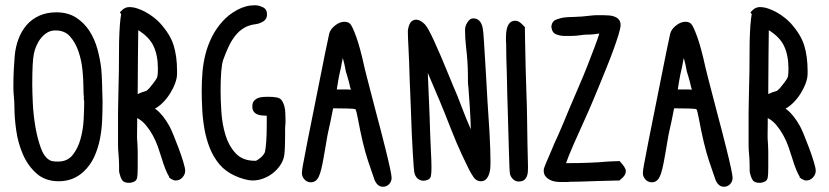

<svg xmlns="http://www.w3.org/2000/svg" viewBox="-20 -779 3161 732"><path d="M36 -565Q39 -600 50.5 -630.5Q62 -661 81.5 -683.5Q101 -706 129.5 -719Q158 -732 195 -732Q239 -732 270 -712Q301 -692 321 -661Q341 -630 351.5 -591.5Q362 -553 366 -517Q368 -497 369 -465.5Q370 -434 371 -392Q371 -359 369.5 -322Q368 -285 361 -249Q354 -213 339 -180.5Q324 -148 298 -124Q259 -88 204 -88Q153 -88 120 -117Q87 -146 68 -189Q49 -232 42 -281Q35 -330 35 -370Q35 -390 33 -409Q31 -428 31 -448Q31 -483 32.5 -512.5Q34 -542 36 -565ZM103 -458Q103 -432 105 -387.5Q107 -343 114.5 -298Q122 -253 135.5 -215.5Q149 -178 172 -167Q180 -163 201 -163Q237 -163 257 -188Q277 -213 287 -249Q297 -285 299 -324.5Q301 -364 301 -392L299 -406H300Q299 -414 298.5 -424.5Q298 -435 298 -449Q298 -475 294.5 -511.5Q291 -548 279.5 -582Q268 -616 247.5 -639.5Q227 -663 192 -663Q174 -663 160.5 -655Q147 -647 136.5 -634Q126 -621 119 -605Q112 -589 109 -573Q103 -545 103 -458Z M430 -263V-347Q430 -365 430.5 -379.5Q431 -394 431 -405Q434 -507 434 -619Q435 -657 437 -683.5Q439 -710 442 -725L437 -732L445 -740Q457 -752 473 -752Q488 -752 504.5 -746.5Q521 -741 537 -732Q553 -723 567 -712Q581 -701 590 -691Q629 -648 642 -606Q655 -564 655 -509V-498Q655 -481 647.5 -461Q640 -441 628 -422Q616 -403 601 -388Q586 -373 571 -365L573 -363Q574 -363 574 -362.5Q574 -362 575 -362L576 -361Q602 -341 626 -298Q631 -289 641 -265Q651 -241 661 -214Q671 -187 678.5 -162.5Q686 -138 686 -128Q686 -114 675.5 -102.5Q665 -91 651 -91H647Q644 -91 640.5 -93Q637 -95 632 -97V-96Q631 -97 630.5 -98Q630 -99 629 -100Q626 -101 624 -103L625 -105Q611 -127 596 -177Q590 -197 582 -219.5Q574 -242 562.5 -263Q551 -284 536.5 -301.5Q522 -319 503 -329V-307Q503 -289 502.5 -269.5Q502 -250 504 -230Q505 -217 505 -202Q505 -187 505 -172V-141Q505 -127 504.5 -117Q504 -107 503 -102Q501 -91 491.5 -86.5Q482 -82 472 -82Q452 -82 445.5 -92.5Q439 -103 435 -120Q434 -124 434 -131Q434 -138 434 -148Q434 -169 431 -202Q430 -213 430 -228Q430 -243 430 -263ZM505 -430V-421H507L511 -423Q522 -428 530 -430Q538 -432 540 -434Q545 -438 552 -446Q559 -454 567 -465Q578 -479 580 -487.5Q582 -496 582 -517Q582 -568 565.5 -603Q549 -638 507 -664V-654Q507 -636 506.5 -615.5Q506 -595 506 -572Q506 -541 505.5 -506.5Q505 -472 505 -430Z M749 -435Q749 -470 752 -505Q755 -540 763.5 -573Q772 -606 787.5 -637.5Q803 -669 828 -697Q851 -723 884 -741Q917 -759 952 -759Q966 -759 982 -751.5Q998 -744 998 -724Q998 -706 984 -697.5Q970 -689 956 -687Q929 -684 909.5 -672Q890 -660 875.5 -641Q861 -622 850.5 -599Q840 -576 831 -551Q821 -522 821 -433Q821 -398 824 -352Q827 -306 839.5 -264.5Q852 -223 878.5 -194.5Q905 -166 952 -166H956Q966 -171 975.5 -179.5Q985 -188 990 -199Q993 -212 995 -238.5Q997 -265 997 -307V-338H994Q986 -338 977 -339Q968 -340 960 -343.5Q952 -347 947 -354Q942 -361 942 -373Q942 -387 948.5 -394.5Q955 -402 964.5 -405.5Q974 -409 984.5 -409.5Q995 -410 1003 -410Q1042 -410 1051 -400Q1068 -381 1068 -339Q1068 -330 1068.5 -321.5Q1069 -313 1068 -305Q1067 -297 1067 -290.5Q1067 -284 1067 -277Q1067 -238 1066 -214.5Q1065 -191 1063 -183Q1059 -164 1047 -147Q1035 -130 1018.5 -117.5Q1002 -105 982.5 -98Q963 -91 944 -91Q929 -91 911 -96Q893 -101 875.5 -109Q858 -117 843 -128Q828 -139 817 -152Q793 -181 779.5 -215.5Q766 -250 759.5 -287Q753 -324 751 -362Q749 -400 749 -435Z M1131 -119Q1131 -124 1132 -132Q1133 -140 1135 -150Q1139 -173 1152 -239Q1165 -305 1187 -414Q1208 -520 1220.5 -581.5Q1233 -643 1235 -650Q1239 -667 1257 -681.5Q1275 -696 1293 -696Q1307 -696 1315 -688Q1323 -680 1338 -639Q1353 -598 1370 -520Q1374 -503 1378.5 -486Q1383 -469 1388 -449Q1400 -401 1415.5 -343.5Q1431 -286 1449 -214Q1473 -118 1473 -101Q1473 -87 1463.5 -77Q1454 -67 1440 -67Q1419 -67 1408 -93Q1403 -106 1383 -166Q1363 -226 1344 -329Q1342 -341 1339.5 -350Q1337 -359 1335 -363Q1320 -366 1256 -366H1250Q1248 -358 1246 -346Q1244 -334 1240 -316Q1236 -298 1232 -280Q1228 -262 1225 -243Q1223 -230 1219.5 -210.5Q1216 -191 1212.5 -171Q1209 -151 1204.5 -133Q1200 -115 1195 -105Q1185 -84 1165 -84Q1151 -84 1141 -94.5Q1131 -105 1131 -119ZM1264 -438H1292Q1300 -438 1306.5 -438Q1313 -438 1318 -437Q1317 -440 1316 -443Q1315 -446 1314 -450L1313 -455Q1312 -460 1309.5 -469.5Q1307 -479 1303 -492Q1298 -506 1296 -519Q1294 -532 1290 -546L1287 -558Q1285 -550 1283.5 -541Q1282 -532 1280 -522Q1273 -493 1269.5 -472Q1266 -451 1264 -438Z M1535 -662Q1540 -704 1567 -704Q1582 -704 1600 -686Q1611 -675 1635 -623Q1659 -571 1696 -480L1710 -446Q1718 -428 1724.5 -412Q1731 -396 1736 -382Q1744 -361 1749 -348.5Q1754 -336 1758 -326Q1762 -316 1766 -307Q1770 -298 1775 -286Q1774 -326 1771.5 -365.5Q1769 -405 1766 -444Q1764 -458 1764 -468.5Q1764 -479 1764 -484Q1764 -517 1762 -545.5Q1760 -574 1757 -598Q1755 -616 1754 -632Q1753 -648 1753 -662V-666Q1753 -680 1762.5 -694.5Q1772 -709 1784 -709Q1812 -709 1820 -674Q1823 -660 1825.5 -615Q1828 -570 1833 -492Q1835 -447 1838.5 -394Q1842 -341 1846 -278Q1848 -242 1849 -212.5Q1850 -183 1850 -162Q1850 -155 1849.5 -142.5Q1849 -130 1845.5 -118Q1842 -106 1834.5 -97Q1827 -88 1813 -88Q1796 -88 1785.5 -103.5Q1775 -119 1768 -133Q1761 -147 1742 -187Q1723 -227 1697 -293Q1677 -345 1655 -397.5Q1633 -450 1611 -501Q1613 -459 1614.5 -417Q1616 -375 1618 -333Q1620 -261 1622.5 -212Q1625 -163 1625 -140Q1625 -129 1624.5 -121.5Q1624 -114 1623 -109Q1621 -98 1612 -94Q1603 -90 1595 -90Q1582 -90 1572 -98.5Q1562 -107 1559 -125Q1558 -130 1554 -192Q1550 -254 1546 -375Q1545 -401 1544 -425.5Q1543 -450 1542 -472Q1540 -547 1537.5 -593Q1535 -639 1535 -656Z M1909 -636Q1909 -700 1944 -700Q1957 -700 1969 -688L1981 -676L1982 -619Q1983 -571 1984 -521Q1985 -471 1987 -423Q1989 -374 1989.5 -326Q1990 -278 1991 -227Q1992 -188 1992.5 -166Q1993 -144 1993 -143Q1993 -134 1992.5 -124.5Q1992 -115 1988.5 -106.5Q1985 -98 1978 -92.5Q1971 -87 1957 -87Q1946 -87 1937.5 -94.5Q1929 -102 1925 -113Q1922 -123 1920.5 -193Q1919 -263 1915 -386L1914 -417Q1913 -443 1913 -465Q1913 -487 1912 -507Q1910 -559 1910 -588.5Q1910 -618 1909 -623Z M2053 -128V-131Q2053 -137 2061 -155.5Q2069 -174 2083 -207Q2088 -220 2094.5 -234.5Q2101 -249 2109 -266Q2120 -291 2130 -315Q2140 -339 2149 -361Q2169 -409 2187 -450Q2205 -491 2219 -527Q2236 -570 2247.5 -601Q2259 -632 2265 -651Q2257 -650 2244.5 -648.5Q2232 -647 2218 -647Q2212 -647 2206 -646.5Q2200 -646 2195 -645Q2175 -642 2159 -642Q2143 -642 2132 -642Q2115 -642 2099.5 -648.5Q2084 -655 2082 -678L2083 -683Q2086 -699 2101 -704.5Q2116 -710 2128 -712Q2142 -714 2169.5 -714.5Q2197 -715 2237 -720Q2243 -721 2250 -721Q2257 -721 2265 -721H2282Q2293 -721 2304 -720Q2315 -719 2324.5 -715Q2334 -711 2340 -703.5Q2346 -696 2346 -683Q2346 -673 2338.5 -648Q2331 -623 2319 -590Q2307 -557 2292 -520Q2277 -483 2263.5 -450Q2250 -417 2239 -391Q2228 -365 2223 -354Q2189 -279 2167.5 -230Q2146 -181 2138 -157Q2233 -157 2296 -163L2342 -165Q2366 -140 2366 -127Q2366 -114 2355 -103L2342 -91L2264 -89Q2216 -87 2187.5 -86.5Q2159 -86 2154 -86Q2149 -85 2143 -85Q2137 -85 2132 -85H2119Q2110 -85 2098.5 -86.5Q2087 -88 2077 -93Q2067 -98 2060 -106.5Q2053 -115 2053 -128Z M2431 -119Q2431 -124 2432 -132Q2433 -140 2435 -150Q2439 -173 2452 -239Q2465 -305 2487 -414Q2508 -520 2520.5 -581.5Q2533 -643 2535 -650Q2539 -667 2557 -681.5Q2575 -696 2593 -696Q2607 -696 2615 -688Q2623 -680 2638 -639Q2653 -598 2670 -520Q2674 -503 2678.5 -486Q2683 -469 2688 -449Q2700 -401 2715.5 -343.5Q2731 -286 2749 -214Q2773 -118 2773 -101Q2773 -87 2763.5 -77Q2754 -67 2740 -67Q2719 -67 2708 -93Q2703 -106 2683 -166Q2663 -226 2644 -329Q2642 -341 2639.5 -350Q2637 -359 2635 -363Q2620 -366 2556 -366H2550Q2548 -358 2546 -346Q2544 -334 2540 -316Q2536 -298 2532 -280Q2528 -262 2525 -243Q2523 -230 2519.5 -210.5Q2516 -191 2512.5 -171Q2509 -151 2504.5 -133Q2500 -115 2495 -105Q2485 -84 2465 -84Q2451 -84 2441 -94.5Q2431 -105 2431 -119ZM2564 -438H2592Q2600 -438 2606.5 -438Q2613 -438 2618 -437Q2617 -440 2616 -443Q2615 -446 2614 -450L2613 -455Q2612 -460 2609.5 -469.5Q2607 -479 2603 -492Q2598 -506 2596 -519Q2594 -532 2590 -546L2587 -558Q2585 -550 2583.5 -541Q2582 -532 2580 -522Q2573 -493 2569.5 -472Q2566 -451 2564 -438Z M2834 -263V-347Q2834 -365 2834.5 -379.5Q2835 -394 2835 -405Q2838 -507 2838 -619Q2839 -657 2841 -683.5Q2843 -710 2846 -725L2841 -732L2849 -740Q2861 -752 2877 -752Q2892 -752 2908.5 -746.5Q2925 -741 2941 -732Q2957 -723 2971 -712Q2985 -701 2994 -691Q3033 -648 3046 -606Q3059 -564 3059 -509V-498Q3059 -481 3051.5 -461Q3044 -441 3032 -422Q3020 -403 3005 -388Q2990 -373 2975 -365L2977 -363Q2978 -363 2978 -362.5Q2978 -362 2979 -362L2980 -361Q3006 -341 3030 -298Q3035 -289 3045 -265Q3055 -241 3065 -214Q3075 -187 3082.5 -162.5Q3090 -138 3090 -128Q3090 -114 3079.5 -102.5Q3069 -91 3055 -91H3051Q3048 -91 3044.5 -93Q3041 -95 3036 -97V-96Q3035 -97 3034.5 -98Q3034 -99 3033 -100Q3030 -101 3028 -103L3029 -105Q3015 -127 3000 -177Q2994 -197 2986 -219.5Q2978 -242 2966.5 -263Q2955 -284 2940.5 -301.5Q2926 -319 2907 -329V-307Q2907 -289 2906.5 -269.5Q2906 -250 2908 -230Q2909 -217 2909 -202Q2909 -187 2909 -172V-141Q2909 -127 2908.5 -117Q2908 -107 2907 -102Q2905 -91 2895.5 -86.5Q2886 -82 2876 -82Q2856 -82 2849.5 -92.5Q2843 -103 2839 -120Q2838 -124 2838 -131Q2838 -138 2838 -148Q2838 -169 2835 -202Q2834 -213 2834 -228Q2834 -243 2834 -263ZM2909 -430V-421H2911L2915 -423Q2926 -428 2934 -430Q2942 -432 2944 -434Q2949 -438 2956 -446Q2963 -454 2971 -465Q2982 -479 2984 -487.5Q2986 -496 2986 -517Q2986 -568 2969.5 -603Q2953 -638 2911 -664V-654Q2911 -636 2910.5 -615.5Q2910 -595 2910 -572Q2910 -541 2909.5 -506.5Q2909 -472 2909 -430Z"/></svg>

Font: PreciousPlastic
Style: Regular
Weight: 700
Version: Version 001.006